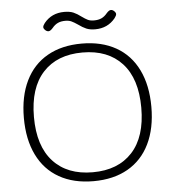

<svg xmlns="http://www.w3.org/2000/svg" viewBox="-59 -918 885 987"><g transform="rotate(-5 384.0 -425.0)"><path d="M374 -794Q355 -807 342 -813Q329 -819 311 -819Q288 -819 272 -811.5Q256 -804 243 -788Q230 -773 220 -773Q211 -773 202 -782Q195 -789 195 -796Q195 -804 205 -817Q244 -865 309 -865Q338 -865 356.5 -857Q375 -849 396 -833Q414 -820 426.5 -814Q439 -808 458 -808Q481 -808 497 -815.5Q513 -823 526 -839Q539 -854 549 -854Q558 -854 567 -845Q574 -838 574 -831Q574 -823 564 -810Q525 -762 460 -762Q433 -762 414.5 -770Q396 -778 374 -794ZM55 -340Q55 -451 94 -531Q133 -611 207 -653Q281 -695 384 -695Q487 -695 561 -653Q635 -611 674 -531Q713 -451 713 -340Q713 -229 674 -149Q635 -69 561 -27Q487 15 384 15Q281 15 207 -27Q133 -69 94 -149Q55 -229 55 -340ZM661 -340Q661 -490 588 -569.5Q515 -649 384 -649Q253 -649 180 -569.5Q107 -490 107 -340Q107 -190 180 -110.5Q253 -31 384 -31Q515 -31 588 -110.5Q661 -190 661 -340Z"/></g></svg>

Font: Mitr ExtraLight
Style: Regular
Weight: 250
Designer: Thanarat Vachiruckul
Foundry: Cadson Demak Co.,Ltd.
Version: Version 1.000